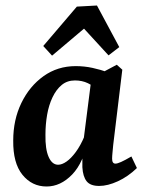

<svg xmlns="http://www.w3.org/2000/svg" viewBox="-20 -668 531 697"><path d="M149 9Q96 9 61.5 -33.5Q27 -76 28 -158Q28 -233 57.5 -294Q87 -355 138 -391.5Q189 -428 255 -428Q286 -428 316 -421.5Q346 -415 369 -406L338 -337Q320 -356 299 -366Q278 -376 252 -376Q224 -376 204 -359.5Q184 -343 170.5 -314.5Q157 -286 151 -251Q145 -216 145 -179Q144 -127 156.5 -98.5Q169 -70 191 -70Q205 -70 221.5 -81.5Q238 -93 255 -116Q272 -139 286 -172L300 -165Q284 -78 242 -34.5Q200 9 149 9ZM340 7Q308 7 294.5 -10Q281 -27 279 -61Q279 -73 279 -93.5Q279 -114 280 -133L312 -384L404 -433L424 -415L391 -142Q390 -130 388.5 -115.5Q387 -101 387 -92Q387 -74 399 -74Q406 -74 419.5 -80Q433 -86 457 -100L477 -58Q445 -27 408 -10Q371 7 340 7ZM137 -501 259 -644 332 -648 413 -497 374 -467 285 -564 169 -466Z"/></svg>

Font: Yrsa SemiBold
Style: Italic
Weight: 600
Italic angle: -7.10001°
Version: Version 2.004